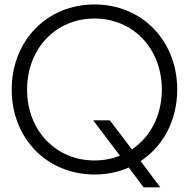

<svg xmlns="http://www.w3.org/2000/svg" viewBox="-20 -759 834 848"><path d="M397.5 11.7C452.1 11.7 503.4 1 548.8 -19L614.3 68.4H688L601.1 -47.4C700.2 -112.8 762.7 -226.6 762.7 -363.3C762.7 -579.6 607.4 -739.3 397.5 -739.3C187.5 -739.3 31.7 -579.6 31.7 -363.3C31.7 -147.9 187.5 11.7 397.5 11.7ZM99.6 -363.3C99.6 -543.9 226.1 -677.2 397.5 -677.2C568.4 -677.2 694.8 -543.9 694.8 -363.3C694.8 -249 643.6 -153.3 562.5 -99.1L465.3 -227.5H391.6L509.8 -71.3C475.6 -57.6 437.5 -50.3 397.5 -50.3C226.1 -50.3 99.6 -183.1 99.6 -363.3Z"/></svg>

Font: Guggenheim Sans Display Light
Style: Regular
Weight: 300
Designer: Modified by Tom Baber under direction of Pentagram Design 2023
Foundry: rsms
Version: Version 1.001;Glyphs 3.1.2 (3151)